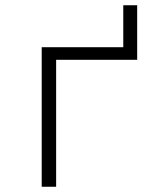

<svg xmlns="http://www.w3.org/2000/svg" viewBox="-20 -712 603 732"><path d="M139 0V-532H450V-692H503V-484H194V0Z"/></svg>

Font: Noto Sans Mono SemiCondensed Light
Style: Regular
Weight: 300
Width: 4
Designer: Monotype Design Team
Foundry: Monotype Imaging Inc.
Version: Version 2.014; ttfautohint (v1.8.4.7-5d5b)